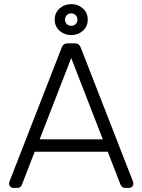

<svg xmlns="http://www.w3.org/2000/svg" viewBox="-20 -910 690 930"><path d="M44 0Q36 0 30 -6Q24 -12 24 -20Q24 -25 26 -31L279 -680Q283 -690 289.5 -695Q296 -700 308 -700H342Q354 -700 360.5 -695Q367 -690 371 -680L624 -31Q626 -25 626 -20Q626 -12 620 -6Q614 0 606 0H586Q576 0 571 -5.5Q566 -11 564 -15L502 -175H148L86 -15Q85 -11 79.5 -5.5Q74 0 64 0ZM172 -235H478L325 -629ZM325 -740Q292 -740 268.5 -761Q245 -782 245 -815Q245 -848 268.5 -869Q292 -890 325 -890Q358 -890 381.5 -869Q405 -848 405 -815Q405 -782 381.5 -761Q358 -740 325 -740ZM325 -785Q338 -785 346.5 -793.5Q355 -802 355 -815Q355 -828 346.5 -836.5Q338 -845 325 -845Q312 -845 303.5 -836.5Q295 -828 295 -815Q295 -802 303.5 -793.5Q312 -785 325 -785Z"/></svg>

Font: Rubik Light
Style: Regular
Weight: 300
Designer: Hubert and Fischer
Foundry: Hubert and Fischer
Version: Version 2.300;gftools[0.9.30]